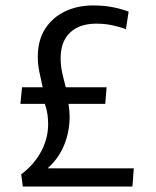

<svg xmlns="http://www.w3.org/2000/svg" viewBox="-20 -686 572 706"><path d="M58 -45Q105 -80 131 -128.5Q157 -177 157 -229Q157 -248 154.5 -266Q152 -284 145 -304H55L61 -365H137Q130 -395 124.5 -422.5Q119 -450 119 -477Q119 -538 146 -580Q173 -622 219 -644Q265 -666 323 -666Q364 -666 397.5 -659Q431 -652 453 -643L443 -579Q418 -588 391 -593.5Q364 -599 334 -599Q272 -599 237.5 -566Q203 -533 203 -473Q203 -445 208.5 -419.5Q214 -394 222 -365H372L367 -304H232Q236 -278 236 -257Q236 -202 216 -153Q196 -104 157 -69V-67H472L467 0H64Z"/></svg>

Font: Murecho
Style: Regular
Weight: 400
Designer: Neil Summerour
Foundry: Positype
Version: Version 1.010; ttfautohint (v1.8.3)